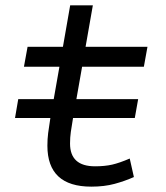

<svg xmlns="http://www.w3.org/2000/svg" viewBox="-20 -694 626 724"><path d="M36.6 -249 48.8 -320.3H182.6L204.1 -442.4H70.3L84 -517.6H217.3L244.6 -673.8H330.1L302.7 -517.6H536.1L522.5 -442.4H289.6L268.1 -320.3H501L488.3 -249H255.4Q250 -217.8 247.1 -196.8Q244.1 -175.8 244.1 -152.8Q244.1 -66.9 338.4 -66.9Q375 -66.9 402.8 -73.2Q430.7 -79.6 469.2 -96.2L484.9 -26.4Q450.7 -11.2 412.1 -0.7Q373.5 9.8 324.2 9.8Q158.7 9.8 158.7 -144.5Q158.7 -169.4 161.6 -192.4Q164.6 -215.3 169.9 -249Z"/></svg>

Font: Cascadia Mono PL SemiLight
Style: Italic
Weight: 350
Italic angle: -10°
Monospace: yes
Designer: Aaron Bell
Foundry: Saja Typeworks
Version: Version 2404.023; ttfautohint (v1.8.4)